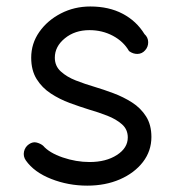

<svg xmlns="http://www.w3.org/2000/svg" viewBox="-20 -546 538 595"><path d="M429.7 -390.1Q420.4 -379.4 406.5 -378.9Q392.6 -378.4 379.9 -387.7Q362.8 -417.5 329.8 -435.1Q296.9 -452.6 257.3 -452.6Q211.9 -452.6 180.9 -427.2Q149.9 -401.9 149.9 -367.2Q149.9 -341.3 168.5 -324.5Q187 -307.6 215.1 -296.6Q243.2 -285.6 272.9 -276.9Q300.8 -268.6 331.5 -257.1Q362.3 -245.6 389.2 -228.5Q416 -211.4 432.6 -185.3Q449.2 -159.2 449.2 -121.6Q449.2 -78.1 422.9 -43.9Q396.5 -9.8 351.6 9.8Q306.6 29.3 250.5 29.3Q191.4 29.3 138.7 8.5Q85.9 -12.2 60.1 -48.8Q51.3 -61.5 54.4 -76.2Q57.6 -90.8 69.8 -99.1Q82 -107.4 93.8 -104.2Q105.5 -101.1 113.3 -94.7Q132.8 -72.3 174.3 -58.1Q215.8 -43.9 257.8 -43.9Q308.6 -43.9 342.3 -65.7Q376 -87.4 376 -120.1Q376 -145 357.9 -160.9Q339.8 -176.8 312.3 -187.5Q284.7 -198.2 255.9 -206.5Q227.5 -215.3 196.3 -226.8Q165 -238.3 137.7 -256.1Q110.4 -273.9 93.5 -301Q76.7 -328.1 76.7 -367.2Q76.7 -411.1 101.8 -447Q127 -482.9 168.7 -504.4Q210.4 -525.9 259.8 -525.9Q317.4 -525.9 360.1 -503.4Q402.8 -481 427.7 -440.4Q439 -430.2 439.2 -415.5Q439.5 -400.9 429.7 -390.1Z"/></svg>

Font: Mikhak-DS1-FD Regular
Style: Regular
Weight: 400
Designer: Amin Abedi
Version: Version 3.2